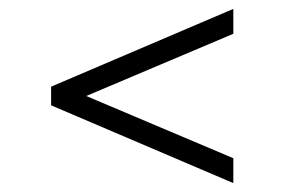

<svg xmlns="http://www.w3.org/2000/svg" viewBox="-20 -446 640 432"><path d="M505 -426V-370L174 -230L505 -90V-34L95 -209V-251Z"/></svg>

Font: Bona Nova SC
Style: Bold
Weight: 700
Designer: Mateusz Machalski
Foundry: Capitalics
Version: Version 4.001; ttfautohint (v1.8.4.7-5d5b)